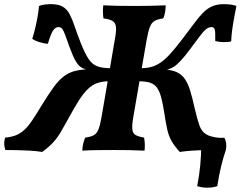

<svg xmlns="http://www.w3.org/2000/svg" viewBox="-53 -704 1130 901"><path d="M790.6 9Q765.4 -18.5 751.9 -42.5Q738.4 -66.6 731.7 -97Q725 -127.3 718.1 -173Q711.2 -217.8 703.5 -246.7Q695.8 -275.6 683.7 -292.5Q671.5 -309.3 650.7 -316Q629.8 -322.7 596.2 -322.7L603.8 -383.8Q634.2 -383.8 657.2 -390Q680.1 -396.2 701.3 -410.9Q722.5 -425.5 745.5 -451Q768.5 -476.5 798.1 -514.6Q832.2 -558.7 855.7 -591Q879.2 -623.2 899.2 -643.7Q919.2 -664.1 942.2 -674.3Q965.3 -684.5 998 -684.5Q1015.8 -684.5 1031.6 -682.2Q1047.4 -680 1056.4 -676Q1051.4 -651 1045.9 -621.6Q1040.3 -592.1 1036.5 -563.2Q1032.7 -534.3 1031.8 -509.3Q1017.6 -506.3 996.8 -506.3Q976.1 -506.3 957.1 -511.4Q958.1 -555.2 954.5 -566Q950.9 -576.9 939.9 -576.9Q925.4 -576.9 912.1 -565.4Q898.8 -553.9 882.3 -531.1Q865.7 -508.2 839.1 -473.2Q813.9 -439.4 796 -420.1Q778.1 -400.7 763.6 -391.2Q749.1 -381.8 734 -378.1Q718.9 -374.3 698.8 -371.8L690.7 -379.4Q736.2 -379.4 764.6 -370.1Q792.9 -360.8 810.1 -339.2Q827.2 -317.6 838.5 -281.7Q849.8 -245.9 861.3 -192.9Q872.8 -143.5 883 -115.2Q893.1 -86.9 913.8 -74.1Q934.5 -61.3 975.6 -57.2Q976.6 -42 972.2 -27.1Q967.9 -12.1 961.3 0Q937.4 0 907.8 0.5Q878.2 1 848 3Q817.8 5 790.6 9ZM145 9Q116.2 4.5 85 2.8Q53.7 1 24.4 0.5Q-5 0 -27.9 0Q-32.5 -13.7 -33.3 -27.8Q-34 -42 -29 -58.3Q1.6 -60.8 23.5 -70Q45.4 -79.1 63.3 -96.5Q81.3 -113.9 99.4 -141.1Q117.6 -168.3 141.2 -207.4Q172.6 -258.7 196.7 -292.2Q220.7 -325.7 245.1 -344.8Q269.5 -363.8 301.4 -371.6Q333.2 -379.4 379.3 -379.4L378.7 -372.8Q351 -376.4 333.6 -384.9Q316.2 -393.4 302.8 -416.3Q289.3 -439.2 272.6 -484.8Q260.3 -518.9 253.2 -539Q246 -559 239.6 -568Q233.1 -576.9 221.1 -576.9Q206.6 -576.9 195.7 -560.2Q184.8 -543.5 171.5 -498.2Q149.6 -500.7 130.3 -506.8Q111 -512.8 98.3 -521.9Q105.8 -544.9 112.3 -572.2Q118.9 -599.6 123.6 -627.1Q128.4 -654.5 129.9 -676Q140.4 -680.5 155.5 -682.5Q170.6 -684.5 185.8 -684.5Q221 -684.5 240.8 -673Q260.7 -661.6 273.2 -638.4Q285.7 -615.1 297.1 -581.1Q308.6 -547.1 326.1 -502Q345.7 -452.8 362.7 -427.2Q379.8 -401.5 404.2 -392.7Q428.7 -383.8 468.6 -383.8L461.1 -322.7Q427.9 -322.7 403.6 -314.2Q379.3 -305.8 358.7 -285.6Q338.1 -265.5 316.7 -231.9Q295.3 -198.2 268 -147.9Q247.5 -110.2 231.7 -83.6Q216 -57 196.5 -35.7Q177 -14.4 145 9ZM486.8 -523.9Q493.3 -560.5 490.9 -579.1Q488.4 -597.7 474.8 -605.9Q461.1 -614.2 432.5 -617.7Q430.5 -631.4 430 -647.1Q429.5 -662.8 431.5 -679Q464.2 -677.5 500.2 -676.7Q536.2 -676 576.6 -676Q612.3 -676 649.8 -676.7Q687.4 -677.5 724.7 -679Q724.2 -663.3 722 -648.1Q719.7 -632.9 713.1 -617.7Q687.1 -614.2 672.6 -606Q658.1 -597.7 650.1 -576.8Q642.1 -555.9 634.6 -513.5L572.5 -154.7Q566 -117 568 -97.4Q569.9 -77.8 583.4 -70.3Q596.8 -62.8 623.2 -58.3Q625.7 -44.1 626.5 -28.6Q627.2 -13.2 625.2 3Q588.4 1 555.1 0.5Q521.7 0 482.3 0Q439.7 0 401.7 0.5Q363.8 1 333.1 3Q334.1 -14.7 337.4 -29.4Q340.7 -44 346.8 -58.3Q372.8 -61.8 386.7 -69.3Q400.7 -76.8 408.7 -96.1Q416.7 -115.4 423.2 -153.1ZM872.3 169.6Q881.7 122.8 886.8 70.8Q891.8 18.8 891.3 -29.7L928.6 -57.2H1000.1Q1013.1 -33.9 1007.1 -0.9Q995.5 32.3 984.8 76.1Q974 119.8 966.6 169.6Q946.3 176.7 920 176.7Q893.6 176.7 872.3 169.6Z"/></svg>

Font: Vollkorn
Style: Italic
Weight: 400
Italic angle: -11°
Designer: Friedrich Althausen
Foundry: Friedrich Althausen
Version: Version 5.001